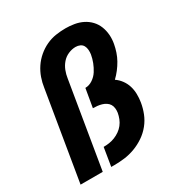

<svg xmlns="http://www.w3.org/2000/svg" viewBox="-173 -871 946 998"><g transform="rotate(-30 300.0 -371.5)"><path d="M23 0 111 -530Q115 -559 125 -587.5Q135 -616 152 -641.5Q169 -667 193 -687.5Q217 -708 245 -721Q273 -734 302.5 -738.5Q332 -743 361 -743Q387 -743 413.5 -738.5Q440 -734 463 -722.5Q486 -711 503.5 -692.5Q521 -674 530.5 -650Q540 -626 542 -599.5Q544 -573 539 -546Q535 -524 527.5 -501.5Q520 -479 508.5 -458.5Q497 -438 482 -418.5Q467 -399 450 -383Q469 -370 483 -351Q497 -332 504 -309.5Q511 -287 511.5 -262Q512 -237 508 -213Q503 -182 491 -151.5Q479 -121 458 -95Q437 -69 409 -50Q381 -31 350 -19.5Q319 -8 288 -4Q257 0 226 0H207L225 -110H226Q243 -110 259.5 -112.5Q276 -115 292.5 -121.5Q309 -128 324 -138.5Q339 -149 350 -163Q361 -177 367.5 -193.5Q374 -210 377 -227Q379 -240 377.5 -253.5Q376 -267 369.5 -277.5Q363 -288 352 -295Q341 -302 329 -305.5Q317 -309 304 -310.5Q291 -312 277 -312L296 -423Q319 -423 340 -437Q361 -451 374 -471.5Q387 -492 395.5 -514Q404 -536 408 -559Q410 -572 409 -586Q408 -600 402 -611Q396 -622 384 -627.5Q372 -633 358 -633Q336 -633 314 -623.5Q292 -614 276.5 -596Q261 -578 252.5 -556Q244 -534 241 -512L156 0Z"/></g></svg>

Font: Iosevka Curly XBdExObl
Style: Regular
Weight: 800
Width: 7
Italic angle: -9°
Monospace: yes
Designer: Belleve Invis
Foundry: Belleve Invis
Version: Version 11.1.0; ttfautohint (v1.8.3)